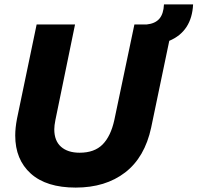

<svg xmlns="http://www.w3.org/2000/svg" viewBox="-20 -840 895 870"><path d="M49 -226Q49 -260 57 -302L146 -729H320L231 -296Q226 -271 226 -254Q226 -202 256.5 -175Q287 -148 341 -148Q408 -148 445 -185.5Q482 -223 498 -296L589 -729H644Q683 -733 702 -755Q721 -777 723 -820H855Q849 -698 747 -655L665 -262Q636 -127 547 -58.5Q458 10 323 10Q190 10 119.5 -53.5Q49 -117 49 -226Z"/></svg>

Font: Mona Sans ExtraBold
Style: Italic
Weight: 800
Italic angle: -11.7°
Designer: Deni Anggara
Foundry: GitHub
Version: Version 2.000